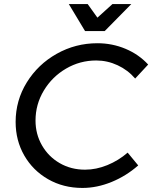

<svg xmlns="http://www.w3.org/2000/svg" viewBox="-20 -919 766 946"><path d="M710 -601 646 -532Q610 -574 559.5 -597.5Q509 -621 454 -621Q374 -621 305.5 -581Q237 -541 196 -473Q155 -405 155 -325Q155 -258 187 -202.5Q219 -147 274.5 -115Q330 -83 399 -83Q454 -83 509 -105.5Q564 -128 609 -167L661 -104Q602 -52 530 -22.5Q458 7 386 7Q292 7 217 -36Q142 -79 99.5 -153Q57 -227 57 -318Q57 -424 112 -513Q167 -602 259.5 -654Q352 -706 460 -706Q533 -706 598.5 -678.5Q664 -651 710 -601ZM534 -899H627L496 -766H399L319 -899H412L460 -832Z"/></svg>

Font: Gontserrat
Style: Italic
Weight: 400
Italic angle: -11.3°
Designer: Julieta Ulanovsky
Foundry: Julieta Ulanovsky
Version: Version 6.001